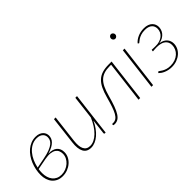

<svg xmlns="http://www.w3.org/2000/svg" viewBox="30 -1378 2056 2056"><g transform="rotate(-45 1058.0 -350.0)"><path d="M70.5 -231Q66 -202.5 66 -173.5Q66 -140 74.8 -110.8Q83.5 -81.5 100.5 -60Q117.5 -38.5 143 -26.2Q168.5 -14 202.5 -14Q236 -14 266.2 -26Q296.5 -38 319.8 -58.5Q343 -79 356.8 -106.2Q370.5 -133.5 370.5 -164Q370.5 -188 361.8 -208.5Q353 -229 333 -242.5Q313 -256 280 -260.2Q247 -264.5 198.5 -255.5ZM184.5 -271Q248.5 -283 287.2 -298.5Q326 -314 346.8 -331.8Q367.5 -349.5 374.2 -368Q381 -386.5 381 -404Q381 -416 376.5 -429.2Q372 -442.5 361.2 -453.8Q350.5 -465 332.5 -472.5Q314.5 -480 287.5 -480Q245.5 -480 210 -460.8Q174.5 -441.5 147.2 -409.5Q120 -377.5 101.5 -336Q83 -294.5 74 -249.5ZM260 -273.5Q328 -275.5 361.5 -246Q395 -216.5 394.5 -164Q394.5 -129 378.8 -98Q363 -67 336.2 -43.8Q309.5 -20.5 274.5 -7Q239.5 6.5 200.5 6.5Q161 6.5 131.2 -7.2Q101.5 -21 81.2 -45Q61 -69 50.8 -101.5Q40.5 -134 40.5 -171Q40.5 -210 48.5 -249.8Q56.5 -289.5 71.5 -326Q86.5 -362.5 108.5 -394.2Q130.5 -426 158.2 -449.2Q186 -472.5 219.2 -486Q252.5 -499.5 290.5 -499.5Q321.5 -499.5 342.8 -490.8Q364 -482 377.5 -468.5Q391 -455 397 -438.8Q403 -422.5 403 -407Q403 -388 396.2 -369Q389.5 -350 373 -332.8Q356.5 -315.5 329 -300.5Q301.5 -285.5 260 -273.5Z M913.5 -493 854 0H843.5Q837.5 0 835 -3.5Q832.5 -7 832.5 -11.5L852.5 -183Q832.5 -139.5 807 -104.5Q781.5 -69.5 752.8 -45Q724 -20.5 693 -7.2Q662 6 631.5 6Q567.5 6 542 -42.5Q516.5 -91 527.5 -179L564.5 -493H590L552.5 -179Q548 -140 550.5 -109.8Q553 -79.5 563.2 -58.5Q573.5 -37.5 592 -26.5Q610.5 -15.5 638 -15.5Q668 -15.5 698.2 -30.2Q728.5 -45 757 -72.5Q785.5 -100 810.8 -139Q836 -178 856.5 -226.5L888 -493Z M1130.5 -257Q1148 -321.5 1170 -366.2Q1192 -411 1222.5 -439.2Q1253 -467.5 1294.8 -480.2Q1336.5 -493 1393.5 -493H1437L1377 0H1352L1409.5 -472.5H1389.5Q1339 -472.5 1302.2 -460.8Q1265.5 -449 1238.5 -423Q1211.5 -397 1192 -355.8Q1172.5 -314.5 1156.5 -256Q1136.5 -182.5 1118.2 -132.5Q1100 -82.5 1080.2 -51.8Q1060.5 -21 1038 -7.8Q1015.5 5.5 987 5.5Q965.5 5.5 966.5 -2.5L968 -16H985Q1010 -16 1029.5 -29.5Q1049 -43 1065.5 -72.2Q1082 -101.5 1097.5 -147.2Q1113 -193 1130.5 -257Z M1633 -493 1572.5 0H1547.5L1607.5 -493ZM1671 -671Q1671 -657.5 1660.8 -647.2Q1650.5 -637 1638 -637Q1625 -637 1615.5 -647.2Q1606 -657.5 1606 -671Q1606 -685 1615.8 -695.2Q1625.5 -705.5 1638.5 -705.5Q1651 -705.5 1661 -695.2Q1671 -685 1671 -671Z M1772 -433.5Q1783.5 -447.5 1800 -459.8Q1816.5 -472 1836.8 -481.2Q1857 -490.5 1881 -495.8Q1905 -501 1931.5 -501Q1965.5 -501 1989.5 -492Q2013.5 -483 2028.5 -468.2Q2043.5 -453.5 2050.5 -435Q2057.5 -416.5 2057.5 -397.5Q2057.5 -378.5 2051.2 -358.5Q2045 -338.5 2030.8 -320.5Q2016.5 -302.5 1993.5 -288.8Q1970.5 -275 1936.5 -269.5Q1964 -266.5 1984.5 -256.2Q2005 -246 2018.5 -231Q2032 -216 2038.8 -197.2Q2045.5 -178.5 2045.5 -158Q2045.5 -125.5 2031.5 -95.8Q2017.5 -66 1992 -43.5Q1966.5 -21 1931 -7.5Q1895.5 6 1853 6Q1827 6 1804.2 1Q1781.5 -4 1762.5 -12Q1743.5 -20 1728.8 -30.2Q1714 -40.5 1704 -50.5L1709.5 -59.5Q1712.5 -63.5 1716.5 -63.5Q1721.5 -63.5 1731 -55.8Q1740.5 -48 1756.5 -38.8Q1772.5 -29.5 1796 -21.8Q1819.5 -14 1852.5 -14Q1890.5 -14 1921.8 -25.5Q1953 -37 1975 -57Q1997 -77 2009 -103.5Q2021 -130 2021 -160Q2021 -206 1987.5 -233Q1954 -260 1886 -260Q1871.5 -260 1857.8 -259Q1844 -258 1827 -256.5Q1827 -262 1827.2 -267.5Q1827.5 -273 1830 -278.5Q1844 -277.5 1857.5 -277Q1871 -276.5 1885.5 -276.5Q1920 -275.5 1947.8 -284.5Q1975.5 -293.5 1994.8 -309.5Q2014 -325.5 2024.2 -347.2Q2034.5 -369 2034.5 -394Q2034.5 -410.5 2029 -426Q2023.5 -441.5 2011.2 -453.5Q1999 -465.5 1978.8 -473Q1958.5 -480.5 1929 -480.5Q1891.5 -480.5 1865.5 -471.5Q1839.5 -462.5 1822.8 -451.8Q1806 -441 1796.8 -432Q1787.5 -423 1783.5 -423Q1781 -423 1777.5 -426.5Z"/></g></svg>

Font: Lato ExtraLight
Style: Italic
Weight: 275
Italic angle: -7°
Designer: Lukasz Dziedzic with Adam Twardoch and Botio Nikoltchev
Foundry: tyPoland Lukasz Dziedzic
Version: Version 2.015; 2015-08-06; http://www.latofonts.com/